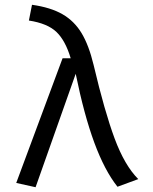

<svg xmlns="http://www.w3.org/2000/svg" viewBox="-20 -771 640 804"><path d="M276 -527Q254 -601 216.5 -637Q179 -673 101 -685L114 -751Q192 -740 241.5 -711.5Q291 -683 321.5 -632.5Q352 -582 372 -499Q418 -304 460 -191Q502 -78 559 -21L472 11Q418 -57 375 -173.5Q332 -290 297 -462L129 13L48 -5L242 -527Z"/></svg>

Font: Fira Mono
Style: Regular
Weight: 400
Designer: Carrois Corporate & Edenspiekermann AG
Foundry: Carrois Corporate GbR & Edenspiekermann AG
Version: Version 3.206